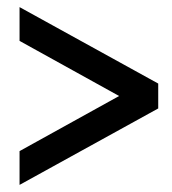

<svg xmlns="http://www.w3.org/2000/svg" viewBox="-20 -520 485 540"><path d="M425 -285V-215L35 0V-95L315 -250L35 -405V-500Z"/></svg>

Font: Scada
Style: Regular
Weight: 400
Designer: Jovanny Lemonad
Foundry: Jovanny Lemonad
Version: Version 3.005; ttfautohint (v0.91) -l 8 -r 50 -G 200 -x 0 -w